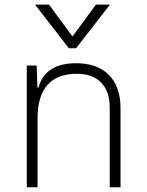

<svg xmlns="http://www.w3.org/2000/svg" viewBox="-20 -796 626 816"><path d="M446.3 0V-338.9Q446.3 -407.7 409.7 -445.1Q373 -482.4 307.6 -482.4Q139.6 -482.4 139.6 -293V0H93.8V-517.6H135.7L139.2 -423.8H143.6Q171.9 -527.3 303.2 -527.3Q393.6 -527.3 442.9 -477.5Q492.2 -427.7 492.2 -336.9V0ZM272.9 -590.8 128.9 -776.4H188.5L288.1 -641.1L387.7 -776.4H447.3L303.2 -590.8Z"/></svg>

Font: Cascadia Mono ExtraLight
Style: Regular
Weight: 200
Monospace: yes
Designer: Aaron Bell
Foundry: Saja Typeworks
Version: Version 2404.023; ttfautohint (v1.8.4)